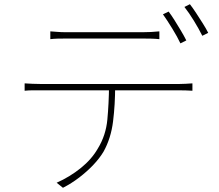

<svg xmlns="http://www.w3.org/2000/svg" viewBox="-20 -856 1040 912"><path d="M219 -707Q238 -706 254 -704.5Q270 -703 293 -703Q309 -703 345.5 -703Q382 -703 429 -703Q476 -703 522.5 -703Q569 -703 605.5 -703Q642 -703 658 -703Q675 -703 697 -704Q719 -705 737 -707V-670Q718 -672 696.5 -672.5Q675 -673 658 -673Q642 -673 605.5 -673Q569 -673 522.5 -673Q476 -673 429.5 -673Q383 -673 346.5 -673Q310 -673 295 -673Q271 -673 253 -672.5Q235 -672 219 -670ZM97 -460Q116 -459 134 -458Q152 -457 175 -457Q186 -457 224.5 -457Q263 -457 319 -457Q375 -457 439.5 -457Q504 -457 568.5 -457Q633 -457 688.5 -457Q744 -457 781.5 -457Q819 -457 829 -457Q845 -457 861.5 -458Q878 -459 894 -460V-425Q880 -426 862.5 -426.5Q845 -427 829 -427Q819 -427 781.5 -427Q744 -427 688.5 -427Q633 -427 568.5 -427Q504 -427 439.5 -427Q375 -427 319 -427Q263 -427 224.5 -427Q186 -427 175 -427Q152 -427 134.5 -427Q117 -427 97 -425ZM527 -449Q527 -359 517 -279Q507 -199 472 -136Q453 -104 423 -72.5Q393 -41 356.5 -13Q320 15 279 36L249 12Q312 -16 364 -58Q416 -100 445 -151Q483 -213 490 -288.5Q497 -364 498 -449ZM781 -801Q794 -784 809 -760Q824 -736 839 -711Q854 -686 865 -664L837 -650Q823 -680 798.5 -720Q774 -760 754 -788ZM882 -836Q896 -818 912 -793.5Q928 -769 943.5 -744.5Q959 -720 969 -700L941 -686Q924 -720 901 -757.5Q878 -795 856 -823Z"/></svg>

Font: Noto Sans TC
Style: Regular
Weight: 100
Designer: Ryoko NISHIZUKA 西塚涼子 (kana, bopomofo & ideographs); Paul D. Hunt (Latin, Greek & Cyrillic); Sandoll Communications 산돌커뮤니
Foundry: Adobe
Version: Version 2.004;hotconv 1.0.118;makeotfexe 2.5.65603